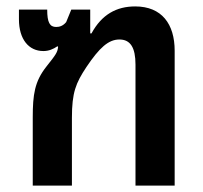

<svg xmlns="http://www.w3.org/2000/svg" viewBox="-20 -578 633 598"><path d="M82 0H204V-211C204 -290 216 -319 249 -369C290 -430 318 -455 352 -455C386 -455 402 -430 402 -377V0H524V-420C524 -503 484 -558 401 -558C343 -558 297 -533 265 -474H261V-548H202L186 -509C176 -497 165 -494 155 -494C135 -494 127 -508 127 -548H39V-518C39 -455 70 -419 115 -419C132 -419 146 -425 159 -434L161 -432C159 -415 155 -409 124 -370C88 -324 82 -284 82 -212Z"/></svg>

Font: Noto Sans Thai SemCond SemBd
Style: Regular
Weight: 600
Width: 4
Designer: Monotype Design Team
Foundry: Monotype Imaging Inc.
Version: Version 2.002